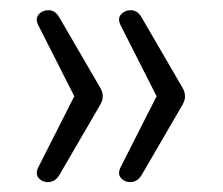

<svg xmlns="http://www.w3.org/2000/svg" viewBox="-20 -458 448 385"><path d="M99 -107Q91 -94 78.5 -93Q66 -92 58 -100.5Q50 -109 57 -123L129 -265L57 -407Q50 -421 58 -429.5Q66 -438 78.5 -437.5Q91 -437 99 -423L181 -282Q191 -265 181 -248ZM264 -107Q256 -94 243.5 -93Q231 -92 223 -100.5Q215 -109 222 -123L294 -265L222 -407Q215 -421 223 -429.5Q231 -438 243.5 -437.5Q256 -437 264 -423L346 -282Q356 -265 346 -248Z"/></svg>

Font: Nunito VF Beta Light
Style: Regular
Weight: 300
Designer: Vernon Adams
Foundry: newtypography
Version: Version 3.001